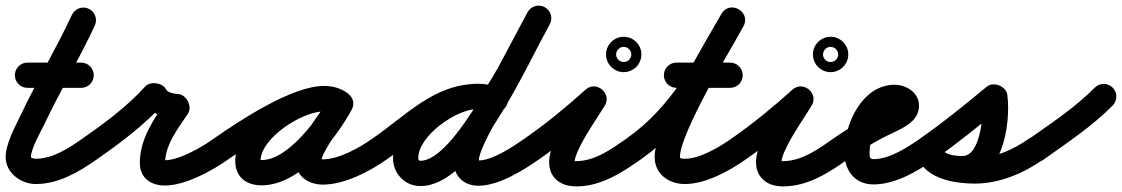

<svg xmlns="http://www.w3.org/2000/svg" viewBox="-45 -608 3997 684"><path d="M53 -295C53 -295 53 -295 53 -295C116.7 -295 180.3 -295 244 -295C268.9 -295 289 -315.1 289 -340C289 -364.9 268.9 -385 244 -385C244 -385 244 -385 244 -385C180.3 -385 116.7 -385 53 -385C28.1 -385 8 -364.9 8 -340C8 -315.1 28.1 -295 53 -295ZM271 -576.8C248.5 -587.3 221.7 -577.5 211.2 -555C155.5 -435.6 87.5 -321.7 30.9 -202.4C10.5 -159.5 -24.8 -96.9 -24.8 -48.3C-24.8 7.8 29.4 47.6 82.3 47.6C163.6 47.6 235.3 5 299.8 -40.1C320.2 -54.4 325.1 -82.5 310.9 -102.8C296.6 -123.2 268.5 -128.1 248.2 -113.9C248.2 -113.9 248.2 -113.9 248.2 -113.9C200.2 -80.3 143.2 -42.4 82.3 -42.4C76 -42.4 65.2 -45.7 65.2 -48.3C65.2 -78.5 99.3 -136.6 112.2 -163.8C168.9 -283.2 237 -397.3 292.8 -517C303.3 -539.5 293.5 -566.3 271 -576.8Z M299.7 -40C299.7 -40 299.7 -40 299.7 -40C382.5 -97.6 472 -164.8 539.5 -239.9C548.3 -249.8 526.9 -258.3 504.8 -261.3C482.7 -264.4 459.8 -262 465.6 -250.2C487.5 -205.6 537.5 -185.6 584.6 -183.1C599.7 -182.3 595 -206 584.5 -226.8C574.1 -247.5 557.8 -265.4 549.4 -252.8C503.5 -183.3 453.2 -114.6 453.2 -27.1C453.2 25.9 492.5 52.9 542.1 52.9C614.6 52.9 710.7 0.8 768.2 -40.4C788.4 -54.9 793.1 -83 778.6 -103.2C764.1 -123.4 736 -128.1 715.8 -113.6C715.8 -113.6 715.8 -113.6 715.8 -113.6C674.8 -84.2 593.8 -37.1 542.1 -37.1C540.3 -37.1 538.7 -37.1 536.9 -37.3C529.3 -37.9 536.4 -36.9 540 -32.4C541.2 -30.8 543.2 -24.1 543.2 -27.1C543.2 -93.3 589.6 -150.3 624.6 -203.2C632.9 -215.8 631.6 -232.8 624.5 -246.9C617.4 -261 604.5 -272.1 589.4 -272.9C577.3 -273.6 552.5 -277.4 546.4 -289.8C540.6 -301.7 526.5 -309.2 511.7 -311.2C496.9 -313.3 481.3 -309.9 472.5 -300.1C409.8 -230.1 325.4 -167.5 248.3 -114C227.9 -99.8 222.9 -71.7 237 -51.3C251.2 -30.9 279.3 -25.9 299.7 -40Z M705.1 -51.2C719.3 -30.9 747.4 -25.9 767.8 -40.1C836.2 -87.9 1025.4 -211.8 1109.6 -211.8C1119.5 -211.8 1130.6 -210.3 1138.8 -204.4C1162.1 -187.8 1186.6 -199.5 1199.2 -219C1211.7 -238.4 1212.3 -265.6 1187.6 -279.9C1161.5 -295.1 1138.9 -301.1 1108.3 -301.1C981.4 -301.1 793.1 -169.2 793.1 -34.2C793.1 22.9 832.8 52.3 886.7 52.3C1022.2 52.3 1148.5 -108.7 1207.5 -216.4C1221.9 -242.7 1209.3 -266.7 1189.6 -277.5C1169.9 -288.3 1143 -285.9 1128.5 -259.6C1091.4 -191.8 1009.3 -109.2 1009.3 -31.6C1009.3 21.7 1056.8 49.7 1105 49.7C1181.9 49.7 1271.4 3.2 1333 -40.2C1353.3 -54.6 1358.1 -82.7 1343.8 -103C1329.4 -123.3 1301.3 -128.1 1281 -113.8C1235.6 -81.7 1162.1 -40.3 1105 -40.3C1096.8 -40.3 1092.3 -45.5 1096.7 -39.1C1098.2 -36.9 1099.3 -29 1099.3 -31.6C1099.3 -68.7 1184.1 -173.7 1207.5 -216.4C1221.9 -242.7 1209.3 -266.6 1189.6 -277.4C1169.9 -288.3 1142.9 -285.9 1128.5 -259.6C1088 -185.6 981.9 -37.7 886.7 -37.7C884.1 -37.7 881.5 -37.8 879 -38.1C873.3 -38.7 883.1 -26.7 883.1 -34.2C883.1 -117.3 1032.8 -211.1 1108.3 -211.1C1123.7 -211.1 1130.3 -209.1 1142.4 -202.1C1167.2 -187.7 1191 -198.3 1202.8 -216.6C1214.6 -235 1214.4 -261 1191.2 -277.6C1167.5 -294.5 1138.5 -301.8 1109.6 -301.8C994.1 -301.8 808.2 -178.1 716.2 -113.9C695.9 -99.7 690.9 -71.6 705.1 -51.2Z M1332.5 -39.9C1332.5 -39.9 1332.5 -39.9 1332.5 -39.9C1431 -107.5 1528.5 -219.2 1655.9 -219.2C1673 -219.2 1690.1 -215.3 1706.3 -210.1C1730 -202.6 1755.3 -215.6 1762.9 -239.3C1770.4 -263 1757.4 -288.3 1733.7 -295.9C1733.7 -295.9 1733.7 -295.9 1733.7 -295.9C1708.6 -303.9 1682.4 -309.2 1655.9 -309.2C1502 -309.2 1398.6 -194.4 1281.5 -114.1C1261.1 -100.1 1255.8 -72 1269.9 -51.5C1283.9 -31.1 1312 -25.8 1332.5 -39.9ZM1735.3 -295.3C1735.3 -295.3 1735.3 -295.3 1735.3 -295.3C1708.6 -305 1684.6 -309.7 1655.8 -309.7C1532.1 -309.7 1355.1 -178.7 1355.1 -44.7C1355.1 -12.5 1369.1 16.7 1395.1 36.1C1411.9 48.6 1432.1 54.8 1452.9 54.8C1644 54.8 1823.5 -360.1 1913.3 -521.1C1925.4 -542.8 1917.6 -570.2 1895.9 -582.3C1874.2 -594.4 1846.8 -586.6 1834.7 -564.9C1765.1 -440.1 1576.3 -35.2 1452.9 -35.2C1451.6 -35.2 1450 -35.3 1448.9 -36.1C1445.7 -38.5 1445.1 -40.7 1445.1 -44.7C1445.1 -125.2 1582.1 -219.7 1655.8 -219.7C1674.2 -219.7 1687.9 -216.8 1704.7 -210.7C1728 -202.2 1753.8 -214.3 1762.3 -237.7C1770.8 -261 1758.7 -286.8 1735.3 -295.3ZM1834.2 -564C1834.2 -564 1834.2 -564 1834.2 -564C1798.8 -497 1762.9 -430.1 1727.2 -363.2C1727.2 -363.2 1727.3 -363.5 1727.5 -363.8C1727.6 -364 1727.8 -364.3 1727.8 -364.3C1680.8 -282 1570.6 -120.5 1570.6 -35.2C1570.6 17.7 1606 53.7 1659.3 53.7C1731.1 53.7 1817.1 0.3 1874.8 -40.1C1895.2 -54.4 1900.1 -82.5 1885.9 -102.8C1871.6 -123.2 1843.5 -128.1 1823.2 -113.9C1782.7 -85.5 1709.2 -36.3 1659.3 -36.3C1651 -36.3 1660.6 -25.9 1660.6 -35.2C1660.6 -85.9 1770.5 -257.6 1805.9 -319.7C1805.9 -319.7 1806.1 -320 1806.2 -320.2C1806.4 -320.5 1806.5 -320.8 1806.5 -320.8C1842.4 -387.8 1878.3 -454.8 1913.8 -522C1925.4 -543.9 1917 -571.2 1895 -582.8C1873.1 -594.4 1845.8 -586 1834.2 -564Z M1874.6 -40C1874.6 -40 1874.6 -40 1874.6 -40C1953.3 -94.3 2030.2 -157.6 2101.1 -221.6C2120.2 -238.8 2109.9 -264 2091.3 -279.4C2072.8 -294.9 2046.2 -300.5 2032.7 -278.6C1987.4 -205 1864.4 -51.4 1930.6 25.8C1950.1 48.5 1979.2 56 2008 56C2095.3 56 2169 8.3 2237.9 -40.2C2258.2 -54.5 2263.1 -82.6 2248.8 -102.9C2234.5 -123.2 2206.4 -128.1 2186.1 -113.8C2186.1 -113.8 2186.1 -113.8 2186.1 -113.8C2134.3 -77.4 2074.2 -34 2008 -34C1985.9 -34 1999.6 -26.7 2001.6 -28.1C2002 -28.4 2002.7 -39.6 2003.5 -42.5C2007.8 -58.8 2015.2 -74.5 2022.8 -89.4C2048 -138.9 2080.3 -184.2 2109.3 -231.4C2122.8 -253.3 2115.3 -276.2 2099.5 -289.3C2083.8 -302.4 2060 -305.7 2040.9 -288.4C1972.8 -227 1898.9 -166.2 1823.4 -114C1803 -99.9 1797.8 -71.9 1812 -51.4C1826.1 -31 1854.1 -25.8 1874.6 -40ZM2172.8 -440.7C2175.4 -441.1 2177.7 -441 2177 -441C2177.7 -441 2178.4 -440.9 2179.1 -440.9C2188.4 -440.2 2196.7 -434.6 2201 -426.3C2202.3 -423.8 2203.2 -421.1 2203.7 -418.2C2204.1 -415.6 2204 -413.3 2204 -414C2204 -414.7 2204.1 -412.4 2203.7 -409.8C2203.2 -406.9 2202.3 -404.2 2201 -401.7C2196.7 -393.4 2188.4 -387.8 2179.1 -387.1C2178.4 -387.1 2177.7 -387 2177 -387C2176.3 -387 2175.6 -387.1 2174.9 -387.1C2165.6 -387.8 2157.3 -393.4 2153 -401.7C2151.7 -404.2 2150.8 -406.9 2150.3 -409.8C2149.9 -412.4 2150 -414.7 2150 -414C2150 -414.7 2150.1 -415.4 2150.1 -416.1C2150.8 -425.4 2156.4 -433.7 2164.7 -438C2167.2 -439.3 2169.9 -440.2 2172.8 -440.7ZM2114 -414C2114 -379.3 2142.3 -351 2177 -351C2211.7 -351 2240 -379.3 2240 -414C2240 -448.7 2211.7 -477 2177 -477C2142.3 -477 2114 -448.7 2114 -414Z M2237.8 -40.1C2237.8 -40.1 2237.8 -40.1 2237.8 -40.1C2412 -161.7 2500.8 -332.9 2603.2 -513.8C2617.9 -540 2605.7 -564.1 2586.2 -575.2C2566.6 -586.2 2539.6 -584.3 2524.8 -558.2C2467.9 -457.5 2287.2 -163.2 2287.2 -48.3C2287.2 12 2337.8 47.6 2394.3 47.6C2469.2 47.6 2552.2 1.6 2611.8 -40.1C2632.2 -54.4 2637.1 -82.5 2622.9 -102.8C2608.6 -123.2 2580.5 -128.1 2560.2 -113.9C2517.1 -83.7 2449 -42.4 2394.3 -42.4C2390.4 -42.4 2377.2 -42.3 2377.2 -48.3C2377.2 -133.3 2559.4 -436.4 2603.2 -513.8C2617.9 -540 2605.7 -564.1 2586.2 -575.2C2566.6 -586.2 2539.6 -584.3 2524.8 -558.2C2429.8 -390.2 2348 -226.8 2186.2 -113.9C2165.9 -99.7 2160.9 -71.6 2175.1 -51.2C2189.3 -30.9 2217.4 -25.9 2237.8 -40.1ZM2365 -295C2365 -295 2365 -295 2365 -295C2428.7 -295 2492.3 -295 2556 -295C2580.9 -295 2601 -315.1 2601 -340C2601 -364.9 2580.9 -385 2556 -385C2556 -385 2556 -385 2556 -385C2492.3 -385 2428.7 -385 2365 -385C2340.1 -385 2320 -364.9 2320 -340C2320 -315.1 2340.1 -295 2365 -295Z M2611.6 -40C2611.6 -40 2611.6 -40 2611.6 -40C2690.3 -94.3 2767.2 -157.6 2838.1 -221.6C2857.2 -238.8 2846.9 -264 2828.3 -279.4C2809.8 -294.9 2783.2 -300.5 2769.7 -278.6C2724.4 -205 2601.4 -51.4 2667.6 25.8C2687.1 48.5 2716.2 56 2745 56C2832.3 56 2906 8.3 2974.9 -40.2C2995.2 -54.5 3000.1 -82.6 2985.8 -102.9C2971.5 -123.2 2943.4 -128.1 2923.1 -113.8C2923.1 -113.8 2923.1 -113.8 2923.1 -113.8C2871.3 -77.4 2811.2 -34 2745 -34C2722.9 -34 2736.6 -26.7 2738.6 -28.1C2739 -28.4 2739.7 -39.6 2740.5 -42.5C2744.8 -58.8 2752.2 -74.5 2759.8 -89.4C2785 -138.9 2817.3 -184.2 2846.3 -231.4C2859.8 -253.3 2852.3 -276.2 2836.5 -289.3C2820.8 -302.4 2797 -305.7 2777.9 -288.4C2709.8 -227 2635.9 -166.2 2560.4 -114C2540 -99.9 2534.8 -71.9 2549 -51.4C2563.1 -31 2591.1 -25.8 2611.6 -40ZM2909.8 -440.7C2912.4 -441.1 2914.7 -441 2914 -441C2914.7 -441 2915.4 -440.9 2916.1 -440.9C2925.4 -440.2 2933.7 -434.6 2938 -426.3C2939.3 -423.8 2940.2 -421.1 2940.7 -418.2C2941.1 -415.6 2941 -413.3 2941 -414C2941 -414.7 2941.1 -412.4 2940.7 -409.8C2940.2 -406.9 2939.3 -404.2 2938 -401.7C2933.7 -393.4 2925.4 -387.8 2916.1 -387.1C2915.4 -387.1 2914.7 -387 2914 -387C2913.3 -387 2912.6 -387.1 2911.9 -387.1C2902.6 -387.8 2894.3 -393.4 2890 -401.7C2888.7 -404.2 2887.8 -406.9 2887.3 -409.8C2886.9 -412.4 2887 -414.7 2887 -414C2887 -414.7 2887.1 -415.4 2887.1 -416.1C2887.8 -425.4 2893.4 -433.7 2901.7 -438C2904.2 -439.3 2906.9 -440.2 2909.8 -440.7ZM2851 -414C2851 -379.3 2879.3 -351 2914 -351C2948.7 -351 2977 -379.3 2977 -414C2977 -448.7 2948.7 -477 2914 -477C2879.3 -477 2851 -448.7 2851 -414Z M2974.8 -40.1C2974.8 -40.1 2974.8 -40.1 2974.8 -40.1C3014.1 -67.6 3054.9 -93 3097.2 -115.7C3131.7 -134.2 3178.9 -150.3 3206.6 -178.2C3221 -192.8 3229 -211.4 3229 -232C3229 -277.8 3183.8 -306 3142 -306C3026.2 -306 2963 -165.9 2963 -66C2963 -2.3 2998.6 49 3067 49C3144.3 49 3222.9 2.8 3283.9 -40.2C3304.2 -54.5 3309.1 -82.6 3294.8 -102.9C3280.5 -123.2 3252.4 -128.1 3232.1 -113.8C3187.9 -82.7 3123.8 -41 3067 -41C3051.6 -41 3053 -52.2 3053 -66C3053 -112 3083 -216 3142 -216C3150.4 -216 3142.4 -215 3139.8 -225.7C3138.8 -229.5 3139 -232.5 3139 -232C3139 -231.2 3139.3 -236 3141.1 -239.4C3143.2 -243.2 3114.7 -225.6 3109 -222.7C3044.3 -190.4 2982.6 -155.3 2923.2 -113.9C2902.9 -99.7 2897.9 -71.6 2912.1 -51.2C2926.3 -30.9 2954.4 -25.9 2974.8 -40.1Z M3221 -51.3C3235.2 -30.9 3263.2 -25.9 3283.7 -40C3367.9 -98.5 3448.5 -164.6 3527.6 -229.7C3539.6 -239.6 3520.3 -254.6 3498.5 -263.2C3476.7 -271.9 3452.4 -274.2 3454.4 -258.8C3460.1 -213.4 3451.5 -52.1 3383.8 -52.1C3362.3 -52.1 3324.4 -55.5 3310.8 -74.9C3293.6 -99.4 3266.5 -98.8 3248.1 -85.8C3229.7 -72.9 3219.9 -47.7 3237.2 -23.1C3276.9 33.4 3364.5 46.1 3428.5 46.1C3514.7 46.1 3602.6 9.3 3672.2 -40.4C3692.4 -54.8 3697.1 -82.9 3682.6 -103.2C3668.2 -123.4 3640.1 -128.1 3619.8 -113.6C3565.8 -75 3495.7 -43.9 3428.5 -43.9C3399.1 -43.9 3329.8 -47.9 3310.8 -74.9C3293.6 -99.4 3266.5 -98.8 3248.1 -85.8C3229.7 -72.9 3219.9 -47.7 3237.2 -23.1C3269.6 23 3330.3 37.9 3383.8 37.9C3524.8 37.9 3557.2 -162.9 3543.6 -270.1C3541.7 -285.5 3529.4 -297.7 3514.5 -303.6C3499.7 -309.5 3482.4 -309.1 3470.4 -299.2C3393.2 -235.6 3314.6 -171 3232.3 -114C3211.9 -99.8 3206.9 -71.8 3221 -51.3Z M3609.3 -49.6C3623.7 -29.3 3651.8 -24.6 3672.1 -39C3756.4 -98.9 3846.3 -158.5 3919.1 -232.4C3936.5 -250.2 3936.3 -278.7 3918.6 -296.1C3900.8 -313.5 3872.3 -313.3 3854.9 -295.6C3854.9 -295.6 3854.9 -295.6 3854.9 -295.6C3786 -225.5 3699.9 -169.2 3619.9 -112.3C3599.7 -97.9 3594.9 -69.9 3609.3 -49.6Z"/></svg>

Font: FRB American Cursive Guidelines Black
Style: Bold Italic
Weight: 900
Italic angle: -25°
Version: Version 2.0;Modular Font Editor K font №1